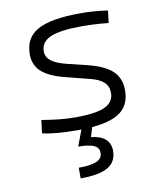

<svg xmlns="http://www.w3.org/2000/svg" viewBox="-85 -595 756 899"><g transform="rotate(-10 293.0 -146.0)"><path d="M252.9 9.8Q144 9.8 84 -4.9L91.8 -66.9Q142.1 -58.6 180.2 -54.9Q218.3 -51.3 252.9 -51.3Q348.1 -51.3 391.6 -71.3Q435.1 -91.3 435.1 -135.7Q435.1 -166.5 415 -185.8Q395 -205.1 351.1 -216.3L234.9 -245.6Q159.7 -265.1 125.7 -296.6Q91.8 -328.1 91.8 -379.4Q91.8 -457.5 155 -492.4Q218.3 -527.3 359.4 -527.3Q393.1 -527.3 422.9 -525.1Q452.6 -522.9 488.3 -517.6L481 -459.5Q441.4 -463.4 411.9 -464.8Q382.3 -466.3 356.4 -466.3Q252.4 -466.3 205.6 -446.3Q158.7 -426.3 158.7 -380.9Q158.7 -354 182.1 -335.4Q205.6 -316.9 258.3 -304.2L351.1 -281.7Q430.7 -261.7 466.3 -227.5Q502 -193.4 502 -136.2Q502 -59.1 443.1 -24.7Q384.3 9.8 252.9 9.8ZM225.6 234.4V183.6Q284.2 183.6 311.3 171.4Q338.4 159.2 338.4 132.3Q338.4 107.9 314.9 96.9Q291.5 85.9 240.2 85.9L278.8 -17.1L323.7 -2.9L306.6 52.2Q354 57.6 375.7 78.4Q397.5 99.1 397.5 133.8Q397.5 185.5 356 210Q314.5 234.4 225.6 234.4Z"/></g></svg>

Font: Caskaydia Cove Light
Style: Regular
Weight: 300
Monospace: yes
Designer: Aaron Bell
Foundry: Saja Typeworks
Version: Version 4.300; ttfautohint (v1.8.3)